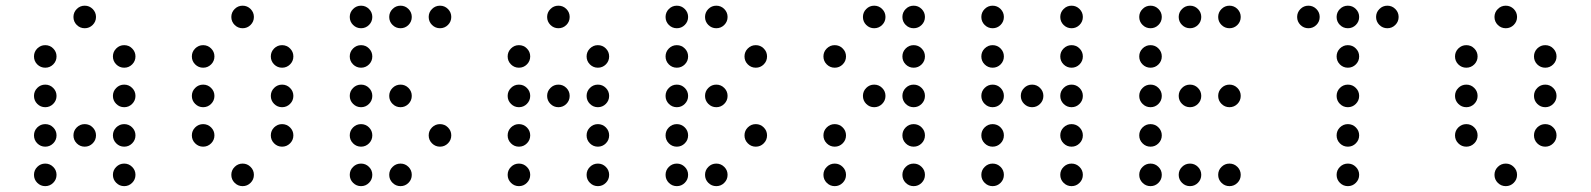

<svg xmlns="http://www.w3.org/2000/svg" viewBox="-20 -674 5509 665"><path d="M312.5 -615.2Q312.5 -599.1 301 -587.6Q289.6 -576.2 273.4 -576.2Q257.3 -576.2 245.8 -587.6Q234.4 -599.1 234.4 -615.2Q234.4 -631.3 245.8 -642.8Q257.3 -654.3 273.4 -654.3Q289.6 -654.3 301 -642.8Q312.5 -631.3 312.5 -615.2ZM175.8 -478.5Q175.8 -462.4 164.3 -450.9Q152.8 -439.5 136.7 -439.5Q120.6 -439.5 109.1 -450.9Q97.7 -462.4 97.7 -478.5Q97.7 -494.6 109.1 -506.1Q120.6 -517.6 136.7 -517.6Q152.8 -517.6 164.3 -506.1Q175.8 -494.6 175.8 -478.5ZM449.2 -478.5Q449.2 -462.4 437.7 -450.9Q426.3 -439.5 410.2 -439.5Q394 -439.5 382.6 -450.9Q371.1 -462.4 371.1 -478.5Q371.1 -494.6 382.6 -506.1Q394 -517.6 410.2 -517.6Q426.3 -517.6 437.7 -506.1Q449.2 -494.6 449.2 -478.5ZM175.8 -341.8Q175.8 -325.7 164.3 -314.2Q152.8 -302.7 136.7 -302.7Q120.6 -302.7 109.1 -314.2Q97.7 -325.7 97.7 -341.8Q97.7 -357.9 109.1 -369.4Q120.6 -380.9 136.7 -380.9Q152.8 -380.9 164.3 -369.4Q175.8 -357.9 175.8 -341.8ZM449.2 -341.8Q449.2 -325.7 437.7 -314.2Q426.3 -302.7 410.2 -302.7Q394 -302.7 382.6 -314.2Q371.1 -325.7 371.1 -341.8Q371.1 -357.9 382.6 -369.4Q394 -380.9 410.2 -380.9Q426.3 -380.9 437.7 -369.4Q449.2 -357.9 449.2 -341.8ZM175.8 -205.1Q175.8 -189 164.3 -177.5Q152.8 -166 136.7 -166Q120.6 -166 109.1 -177.5Q97.7 -189 97.7 -205.1Q97.7 -221.2 109.1 -232.7Q120.6 -244.1 136.7 -244.1Q152.8 -244.1 164.3 -232.7Q175.8 -221.2 175.8 -205.1ZM312.5 -205.1Q312.5 -189 301 -177.5Q289.6 -166 273.4 -166Q257.3 -166 245.8 -177.5Q234.4 -189 234.4 -205.1Q234.4 -221.2 245.8 -232.7Q257.3 -244.1 273.4 -244.1Q289.6 -244.1 301 -232.7Q312.5 -221.2 312.5 -205.1ZM449.2 -205.1Q449.2 -189 437.7 -177.5Q426.3 -166 410.2 -166Q394 -166 382.6 -177.5Q371.1 -189 371.1 -205.1Q371.1 -221.2 382.6 -232.7Q394 -244.1 410.2 -244.1Q426.3 -244.1 437.7 -232.7Q449.2 -221.2 449.2 -205.1ZM175.8 -68.4Q175.8 -52.2 164.3 -40.8Q152.8 -29.3 136.7 -29.3Q120.6 -29.3 109.1 -40.8Q97.7 -52.2 97.7 -68.4Q97.7 -84.5 109.1 -95.9Q120.6 -107.4 136.7 -107.4Q152.8 -107.4 164.3 -95.9Q175.8 -84.5 175.8 -68.4ZM449.2 -68.4Q449.2 -52.2 437.7 -40.8Q426.3 -29.3 410.2 -29.3Q394 -29.3 382.6 -40.8Q371.1 -52.2 371.1 -68.4Q371.1 -84.5 382.6 -95.9Q394 -107.4 410.2 -107.4Q426.3 -107.4 437.7 -95.9Q449.2 -84.5 449.2 -68.4Z M859.4 -615.2Q859.4 -599.1 847.9 -587.6Q836.4 -576.2 820.3 -576.2Q804.2 -576.2 792.7 -587.6Q781.2 -599.1 781.2 -615.2Q781.2 -631.3 792.7 -642.8Q804.2 -654.3 820.3 -654.3Q836.4 -654.3 847.9 -642.8Q859.4 -631.3 859.4 -615.2ZM722.7 -478.5Q722.7 -462.4 711.2 -450.9Q699.7 -439.5 683.6 -439.5Q667.5 -439.5 656 -450.9Q644.5 -462.4 644.5 -478.5Q644.5 -494.6 656 -506.1Q667.5 -517.6 683.6 -517.6Q699.7 -517.6 711.2 -506.1Q722.7 -494.6 722.7 -478.5ZM996.1 -478.5Q996.1 -462.4 984.6 -450.9Q973.1 -439.5 957 -439.5Q940.9 -439.5 929.4 -450.9Q918 -462.4 918 -478.5Q918 -494.6 929.4 -506.1Q940.9 -517.6 957 -517.6Q973.1 -517.6 984.6 -506.1Q996.1 -494.6 996.1 -478.5ZM722.7 -341.8Q722.7 -325.7 711.2 -314.2Q699.7 -302.7 683.6 -302.7Q667.5 -302.7 656 -314.2Q644.5 -325.7 644.5 -341.8Q644.5 -357.9 656 -369.4Q667.5 -380.9 683.6 -380.9Q699.7 -380.9 711.2 -369.4Q722.7 -357.9 722.7 -341.8ZM996.1 -341.8Q996.1 -325.7 984.6 -314.2Q973.1 -302.7 957 -302.7Q940.9 -302.7 929.4 -314.2Q918 -325.7 918 -341.8Q918 -357.9 929.4 -369.4Q940.9 -380.9 957 -380.9Q973.1 -380.9 984.6 -369.4Q996.1 -357.9 996.1 -341.8ZM722.7 -205.1Q722.7 -189 711.2 -177.5Q699.7 -166 683.6 -166Q667.5 -166 656 -177.5Q644.5 -189 644.5 -205.1Q644.5 -221.2 656 -232.7Q667.5 -244.1 683.6 -244.1Q699.7 -244.1 711.2 -232.7Q722.7 -221.2 722.7 -205.1ZM996.1 -205.1Q996.1 -189 984.6 -177.5Q973.1 -166 957 -166Q940.9 -166 929.4 -177.5Q918 -189 918 -205.1Q918 -221.2 929.4 -232.7Q940.9 -244.1 957 -244.1Q973.1 -244.1 984.6 -232.7Q996.1 -221.2 996.1 -205.1ZM859.4 -68.4Q859.4 -52.2 847.9 -40.8Q836.4 -29.3 820.3 -29.3Q804.2 -29.3 792.7 -40.8Q781.2 -52.2 781.2 -68.4Q781.2 -84.5 792.7 -95.9Q804.2 -107.4 820.3 -107.4Q836.4 -107.4 847.9 -95.9Q859.4 -84.5 859.4 -68.4Z M1269.5 -615.2Q1269.5 -599.1 1258.1 -587.6Q1246.6 -576.2 1230.5 -576.2Q1214.4 -576.2 1202.9 -587.6Q1191.4 -599.1 1191.4 -615.2Q1191.4 -631.3 1202.9 -642.8Q1214.4 -654.3 1230.5 -654.3Q1246.6 -654.3 1258.1 -642.8Q1269.5 -631.3 1269.5 -615.2ZM1406.2 -615.2Q1406.2 -599.1 1394.8 -587.6Q1383.3 -576.2 1367.2 -576.2Q1351.1 -576.2 1339.6 -587.6Q1328.1 -599.1 1328.1 -615.2Q1328.1 -631.3 1339.6 -642.8Q1351.1 -654.3 1367.2 -654.3Q1383.3 -654.3 1394.8 -642.8Q1406.2 -631.3 1406.2 -615.2ZM1543 -615.2Q1543 -599.1 1531.5 -587.6Q1520 -576.2 1503.9 -576.2Q1487.8 -576.2 1476.3 -587.6Q1464.8 -599.1 1464.8 -615.2Q1464.8 -631.3 1476.3 -642.8Q1487.8 -654.3 1503.9 -654.3Q1520 -654.3 1531.5 -642.8Q1543 -631.3 1543 -615.2ZM1269.5 -478.5Q1269.5 -462.4 1258.1 -450.9Q1246.6 -439.5 1230.5 -439.5Q1214.4 -439.5 1202.9 -450.9Q1191.4 -462.4 1191.4 -478.5Q1191.4 -494.6 1202.9 -506.1Q1214.4 -517.6 1230.5 -517.6Q1246.6 -517.6 1258.1 -506.1Q1269.5 -494.6 1269.5 -478.5ZM1269.5 -341.8Q1269.5 -325.7 1258.1 -314.2Q1246.6 -302.7 1230.5 -302.7Q1214.4 -302.7 1202.9 -314.2Q1191.4 -325.7 1191.4 -341.8Q1191.4 -357.9 1202.9 -369.4Q1214.4 -380.9 1230.5 -380.9Q1246.6 -380.9 1258.1 -369.4Q1269.5 -357.9 1269.5 -341.8ZM1406.2 -341.8Q1406.2 -325.7 1394.8 -314.2Q1383.3 -302.7 1367.2 -302.7Q1351.1 -302.7 1339.6 -314.2Q1328.1 -325.7 1328.1 -341.8Q1328.1 -357.9 1339.6 -369.4Q1351.1 -380.9 1367.2 -380.9Q1383.3 -380.9 1394.8 -369.4Q1406.2 -357.9 1406.2 -341.8ZM1269.5 -205.1Q1269.5 -189 1258.1 -177.5Q1246.6 -166 1230.5 -166Q1214.4 -166 1202.9 -177.5Q1191.4 -189 1191.4 -205.1Q1191.4 -221.2 1202.9 -232.7Q1214.4 -244.1 1230.5 -244.1Q1246.6 -244.1 1258.1 -232.7Q1269.5 -221.2 1269.5 -205.1ZM1543 -205.1Q1543 -189 1531.5 -177.5Q1520 -166 1503.9 -166Q1487.8 -166 1476.3 -177.5Q1464.8 -189 1464.8 -205.1Q1464.8 -221.2 1476.3 -232.7Q1487.8 -244.1 1503.9 -244.1Q1520 -244.1 1531.5 -232.7Q1543 -221.2 1543 -205.1ZM1269.5 -68.4Q1269.5 -52.2 1258.1 -40.8Q1246.6 -29.3 1230.5 -29.3Q1214.4 -29.3 1202.9 -40.8Q1191.4 -52.2 1191.4 -68.4Q1191.4 -84.5 1202.9 -95.9Q1214.4 -107.4 1230.5 -107.4Q1246.6 -107.4 1258.1 -95.9Q1269.5 -84.5 1269.5 -68.4ZM1406.2 -68.4Q1406.2 -52.2 1394.8 -40.8Q1383.3 -29.3 1367.2 -29.3Q1351.1 -29.3 1339.6 -40.8Q1328.1 -52.2 1328.1 -68.4Q1328.1 -84.5 1339.6 -95.9Q1351.1 -107.4 1367.2 -107.4Q1383.3 -107.4 1394.8 -95.9Q1406.2 -84.5 1406.2 -68.4Z M1953.1 -615.2Q1953.1 -599.1 1941.7 -587.6Q1930.2 -576.2 1914.1 -576.2Q1897.9 -576.2 1886.5 -587.6Q1875 -599.1 1875 -615.2Q1875 -631.3 1886.5 -642.8Q1897.9 -654.3 1914.1 -654.3Q1930.2 -654.3 1941.7 -642.8Q1953.1 -631.3 1953.1 -615.2ZM1816.4 -478.5Q1816.4 -462.4 1804.9 -450.9Q1793.5 -439.5 1777.3 -439.5Q1761.2 -439.5 1749.8 -450.9Q1738.3 -462.4 1738.3 -478.5Q1738.3 -494.6 1749.8 -506.1Q1761.2 -517.6 1777.3 -517.6Q1793.5 -517.6 1804.9 -506.1Q1816.4 -494.6 1816.4 -478.5ZM2089.8 -478.5Q2089.8 -462.4 2078.4 -450.9Q2066.9 -439.5 2050.8 -439.5Q2034.7 -439.5 2023.2 -450.9Q2011.7 -462.4 2011.7 -478.5Q2011.7 -494.6 2023.2 -506.1Q2034.7 -517.6 2050.8 -517.6Q2066.9 -517.6 2078.4 -506.1Q2089.8 -494.6 2089.8 -478.5ZM1816.4 -341.8Q1816.4 -325.7 1804.9 -314.2Q1793.5 -302.7 1777.3 -302.7Q1761.2 -302.7 1749.8 -314.2Q1738.3 -325.7 1738.3 -341.8Q1738.3 -357.9 1749.8 -369.4Q1761.2 -380.9 1777.3 -380.9Q1793.5 -380.9 1804.9 -369.4Q1816.4 -357.9 1816.4 -341.8ZM1953.1 -341.8Q1953.1 -325.7 1941.7 -314.2Q1930.2 -302.7 1914.1 -302.7Q1897.9 -302.7 1886.5 -314.2Q1875 -325.7 1875 -341.8Q1875 -357.9 1886.5 -369.4Q1897.9 -380.9 1914.1 -380.9Q1930.2 -380.9 1941.7 -369.4Q1953.1 -357.9 1953.1 -341.8ZM2089.8 -341.8Q2089.8 -325.7 2078.4 -314.2Q2066.9 -302.7 2050.8 -302.7Q2034.7 -302.7 2023.2 -314.2Q2011.7 -325.7 2011.7 -341.8Q2011.7 -357.9 2023.2 -369.4Q2034.7 -380.9 2050.8 -380.9Q2066.9 -380.9 2078.4 -369.4Q2089.8 -357.9 2089.8 -341.8ZM1816.4 -205.1Q1816.4 -189 1804.9 -177.5Q1793.5 -166 1777.3 -166Q1761.2 -166 1749.8 -177.5Q1738.3 -189 1738.3 -205.1Q1738.3 -221.2 1749.8 -232.7Q1761.2 -244.1 1777.3 -244.1Q1793.5 -244.1 1804.9 -232.7Q1816.4 -221.2 1816.4 -205.1ZM2089.8 -205.1Q2089.8 -189 2078.4 -177.5Q2066.9 -166 2050.8 -166Q2034.7 -166 2023.2 -177.5Q2011.7 -189 2011.7 -205.1Q2011.7 -221.2 2023.2 -232.7Q2034.7 -244.1 2050.8 -244.1Q2066.9 -244.1 2078.4 -232.7Q2089.8 -221.2 2089.8 -205.1ZM1816.4 -68.4Q1816.4 -52.2 1804.9 -40.8Q1793.5 -29.3 1777.3 -29.3Q1761.2 -29.3 1749.8 -40.8Q1738.3 -52.2 1738.3 -68.4Q1738.3 -84.5 1749.8 -95.9Q1761.2 -107.4 1777.3 -107.4Q1793.5 -107.4 1804.9 -95.9Q1816.4 -84.5 1816.4 -68.4ZM2089.8 -68.4Q2089.8 -52.2 2078.4 -40.8Q2066.9 -29.3 2050.8 -29.3Q2034.7 -29.3 2023.2 -40.8Q2011.7 -52.2 2011.7 -68.4Q2011.7 -84.5 2023.2 -95.9Q2034.7 -107.4 2050.8 -107.4Q2066.9 -107.4 2078.4 -95.9Q2089.8 -84.5 2089.8 -68.4Z M2363.3 -615.2Q2363.3 -599.1 2351.8 -587.6Q2340.3 -576.2 2324.2 -576.2Q2308.1 -576.2 2296.6 -587.6Q2285.2 -599.1 2285.2 -615.2Q2285.2 -631.3 2296.6 -642.8Q2308.1 -654.3 2324.2 -654.3Q2340.3 -654.3 2351.8 -642.8Q2363.3 -631.3 2363.3 -615.2ZM2500 -615.2Q2500 -599.1 2488.5 -587.6Q2477.1 -576.2 2460.9 -576.2Q2444.8 -576.2 2433.3 -587.6Q2421.9 -599.1 2421.9 -615.2Q2421.9 -631.3 2433.3 -642.8Q2444.8 -654.3 2460.9 -654.3Q2477.1 -654.3 2488.5 -642.8Q2500 -631.3 2500 -615.2ZM2363.3 -478.5Q2363.3 -462.4 2351.8 -450.9Q2340.3 -439.5 2324.2 -439.5Q2308.1 -439.5 2296.6 -450.9Q2285.2 -462.4 2285.2 -478.5Q2285.2 -494.6 2296.6 -506.1Q2308.1 -517.6 2324.2 -517.6Q2340.3 -517.6 2351.8 -506.1Q2363.3 -494.6 2363.3 -478.5ZM2636.7 -478.5Q2636.7 -462.4 2625.2 -450.9Q2613.8 -439.5 2597.7 -439.5Q2581.5 -439.5 2570.1 -450.9Q2558.6 -462.4 2558.6 -478.5Q2558.6 -494.6 2570.1 -506.1Q2581.5 -517.6 2597.7 -517.6Q2613.8 -517.6 2625.2 -506.1Q2636.7 -494.6 2636.7 -478.5ZM2363.3 -341.8Q2363.3 -325.7 2351.8 -314.2Q2340.3 -302.7 2324.2 -302.7Q2308.1 -302.7 2296.6 -314.2Q2285.2 -325.7 2285.2 -341.8Q2285.2 -357.9 2296.6 -369.4Q2308.1 -380.9 2324.2 -380.9Q2340.3 -380.9 2351.8 -369.4Q2363.3 -357.9 2363.3 -341.8ZM2500 -341.8Q2500 -325.7 2488.5 -314.2Q2477.1 -302.7 2460.9 -302.7Q2444.8 -302.7 2433.3 -314.2Q2421.9 -325.7 2421.9 -341.8Q2421.9 -357.9 2433.3 -369.4Q2444.8 -380.9 2460.9 -380.9Q2477.1 -380.9 2488.5 -369.4Q2500 -357.9 2500 -341.8ZM2363.3 -205.1Q2363.3 -189 2351.8 -177.5Q2340.3 -166 2324.2 -166Q2308.1 -166 2296.6 -177.5Q2285.2 -189 2285.2 -205.1Q2285.2 -221.2 2296.6 -232.7Q2308.1 -244.1 2324.2 -244.1Q2340.3 -244.1 2351.8 -232.7Q2363.3 -221.2 2363.3 -205.1ZM2636.7 -205.1Q2636.7 -189 2625.2 -177.5Q2613.8 -166 2597.7 -166Q2581.5 -166 2570.1 -177.5Q2558.6 -189 2558.6 -205.1Q2558.6 -221.2 2570.1 -232.7Q2581.5 -244.1 2597.7 -244.1Q2613.8 -244.1 2625.2 -232.7Q2636.7 -221.2 2636.7 -205.1ZM2363.3 -68.4Q2363.3 -52.2 2351.8 -40.8Q2340.3 -29.3 2324.2 -29.3Q2308.1 -29.3 2296.6 -40.8Q2285.2 -52.2 2285.2 -68.4Q2285.2 -84.5 2296.6 -95.9Q2308.1 -107.4 2324.2 -107.4Q2340.3 -107.4 2351.8 -95.9Q2363.3 -84.5 2363.3 -68.4ZM2500 -68.4Q2500 -52.2 2488.5 -40.8Q2477.1 -29.3 2460.9 -29.3Q2444.8 -29.3 2433.3 -40.8Q2421.9 -52.2 2421.9 -68.4Q2421.9 -84.5 2433.3 -95.9Q2444.8 -107.4 2460.9 -107.4Q2477.1 -107.4 2488.5 -95.9Q2500 -84.5 2500 -68.4Z M3105.5 -615.2Q3105.5 -631.3 3116.9 -642.8Q3128.4 -654.3 3144.5 -654.3Q3160.6 -654.3 3172.1 -642.8Q3183.6 -631.3 3183.6 -615.2Q3183.6 -599.1 3172.1 -587.6Q3160.6 -576.2 3144.5 -576.2Q3128.4 -576.2 3116.9 -587.6Q3105.5 -599.1 3105.5 -615.2ZM2968.8 -615.2Q2968.8 -631.3 2980.2 -642.8Q2991.7 -654.3 3007.8 -654.3Q3023.9 -654.3 3035.4 -642.8Q3046.9 -631.3 3046.9 -615.2Q3046.9 -599.1 3035.4 -587.6Q3023.9 -576.2 3007.8 -576.2Q2991.7 -576.2 2980.2 -587.6Q2968.8 -599.1 2968.8 -615.2ZM3105.5 -478.5Q3105.5 -494.6 3116.9 -506.1Q3128.4 -517.6 3144.5 -517.6Q3160.6 -517.6 3172.1 -506.1Q3183.6 -494.6 3183.6 -478.5Q3183.6 -462.4 3172.1 -450.9Q3160.6 -439.5 3144.5 -439.5Q3128.4 -439.5 3116.9 -450.9Q3105.5 -462.4 3105.5 -478.5ZM2832 -478.5Q2832 -494.6 2843.5 -506.1Q2855 -517.6 2871.1 -517.6Q2887.2 -517.6 2898.7 -506.1Q2910.2 -494.6 2910.2 -478.5Q2910.2 -462.4 2898.7 -450.9Q2887.2 -439.5 2871.1 -439.5Q2855 -439.5 2843.5 -450.9Q2832 -462.4 2832 -478.5ZM3105.5 -341.8Q3105.5 -357.9 3116.9 -369.4Q3128.4 -380.9 3144.5 -380.9Q3160.6 -380.9 3172.1 -369.4Q3183.6 -357.9 3183.6 -341.8Q3183.6 -325.7 3172.1 -314.2Q3160.6 -302.7 3144.5 -302.7Q3128.4 -302.7 3116.9 -314.2Q3105.5 -325.7 3105.5 -341.8ZM2968.8 -341.8Q2968.8 -357.9 2980.2 -369.4Q2991.7 -380.9 3007.8 -380.9Q3023.9 -380.9 3035.4 -369.4Q3046.9 -357.9 3046.9 -341.8Q3046.9 -325.7 3035.4 -314.2Q3023.9 -302.7 3007.8 -302.7Q2991.7 -302.7 2980.2 -314.2Q2968.8 -325.7 2968.8 -341.8ZM3105.5 -205.1Q3105.5 -221.2 3116.9 -232.7Q3128.4 -244.1 3144.5 -244.1Q3160.6 -244.1 3172.1 -232.7Q3183.6 -221.2 3183.6 -205.1Q3183.6 -189 3172.1 -177.5Q3160.6 -166 3144.5 -166Q3128.4 -166 3116.9 -177.5Q3105.5 -189 3105.5 -205.1ZM2832 -205.1Q2832 -221.2 2843.5 -232.7Q2855 -244.1 2871.1 -244.1Q2887.2 -244.1 2898.7 -232.7Q2910.2 -221.2 2910.2 -205.1Q2910.2 -189 2898.7 -177.5Q2887.2 -166 2871.1 -166Q2855 -166 2843.5 -177.5Q2832 -189 2832 -205.1ZM3105.5 -68.4Q3105.5 -84.5 3116.9 -95.9Q3128.4 -107.4 3144.5 -107.4Q3160.6 -107.4 3172.1 -95.9Q3183.6 -84.5 3183.6 -68.4Q3183.6 -52.2 3172.1 -40.8Q3160.6 -29.3 3144.5 -29.3Q3128.4 -29.3 3116.9 -40.8Q3105.5 -52.2 3105.5 -68.4ZM2832 -68.4Q2832 -84.5 2843.5 -95.9Q2855 -107.4 2871.1 -107.4Q2887.2 -107.4 2898.7 -95.9Q2910.2 -84.5 2910.2 -68.4Q2910.2 -52.2 2898.7 -40.8Q2887.2 -29.3 2871.1 -29.3Q2855 -29.3 2843.5 -40.8Q2832 -52.2 2832 -68.4Z M3457 -615.2Q3457 -599.1 3445.6 -587.6Q3434.1 -576.2 3418 -576.2Q3401.9 -576.2 3390.4 -587.6Q3378.9 -599.1 3378.9 -615.2Q3378.9 -631.3 3390.4 -642.8Q3401.9 -654.3 3418 -654.3Q3434.1 -654.3 3445.6 -642.8Q3457 -631.3 3457 -615.2ZM3730.5 -615.2Q3730.5 -599.1 3719 -587.6Q3707.5 -576.2 3691.4 -576.2Q3675.3 -576.2 3663.8 -587.6Q3652.3 -599.1 3652.3 -615.2Q3652.3 -631.3 3663.8 -642.8Q3675.3 -654.3 3691.4 -654.3Q3707.5 -654.3 3719 -642.8Q3730.5 -631.3 3730.5 -615.2ZM3457 -478.5Q3457 -462.4 3445.6 -450.9Q3434.1 -439.5 3418 -439.5Q3401.9 -439.5 3390.4 -450.9Q3378.9 -462.4 3378.9 -478.5Q3378.9 -494.6 3390.4 -506.1Q3401.9 -517.6 3418 -517.6Q3434.1 -517.6 3445.6 -506.1Q3457 -494.6 3457 -478.5ZM3730.5 -478.5Q3730.5 -462.4 3719 -450.9Q3707.5 -439.5 3691.4 -439.5Q3675.3 -439.5 3663.8 -450.9Q3652.3 -462.4 3652.3 -478.5Q3652.3 -494.6 3663.8 -506.1Q3675.3 -517.6 3691.4 -517.6Q3707.5 -517.6 3719 -506.1Q3730.5 -494.6 3730.5 -478.5ZM3457 -341.8Q3457 -325.7 3445.6 -314.2Q3434.1 -302.7 3418 -302.7Q3401.9 -302.7 3390.4 -314.2Q3378.9 -325.7 3378.9 -341.8Q3378.9 -357.9 3390.4 -369.4Q3401.9 -380.9 3418 -380.9Q3434.1 -380.9 3445.6 -369.4Q3457 -357.9 3457 -341.8ZM3593.8 -341.8Q3593.8 -325.7 3582.3 -314.2Q3570.8 -302.7 3554.7 -302.7Q3538.6 -302.7 3527.1 -314.2Q3515.6 -325.7 3515.6 -341.8Q3515.6 -357.9 3527.1 -369.4Q3538.6 -380.9 3554.7 -380.9Q3570.8 -380.9 3582.3 -369.4Q3593.8 -357.9 3593.8 -341.8ZM3730.5 -341.8Q3730.5 -325.7 3719 -314.2Q3707.5 -302.7 3691.4 -302.7Q3675.3 -302.7 3663.8 -314.2Q3652.3 -325.7 3652.3 -341.8Q3652.3 -357.9 3663.8 -369.4Q3675.3 -380.9 3691.4 -380.9Q3707.5 -380.9 3719 -369.4Q3730.5 -357.9 3730.5 -341.8ZM3457 -205.1Q3457 -189 3445.6 -177.5Q3434.1 -166 3418 -166Q3401.9 -166 3390.4 -177.5Q3378.9 -189 3378.9 -205.1Q3378.9 -221.2 3390.4 -232.7Q3401.9 -244.1 3418 -244.1Q3434.1 -244.1 3445.6 -232.7Q3457 -221.2 3457 -205.1ZM3730.5 -205.1Q3730.5 -189 3719 -177.5Q3707.5 -166 3691.4 -166Q3675.3 -166 3663.8 -177.5Q3652.3 -189 3652.3 -205.1Q3652.3 -221.2 3663.8 -232.7Q3675.3 -244.1 3691.4 -244.1Q3707.5 -244.1 3719 -232.7Q3730.5 -221.2 3730.5 -205.1ZM3457 -68.4Q3457 -52.2 3445.6 -40.8Q3434.1 -29.3 3418 -29.3Q3401.9 -29.3 3390.4 -40.8Q3378.9 -52.2 3378.9 -68.4Q3378.9 -84.5 3390.4 -95.9Q3401.9 -107.4 3418 -107.4Q3434.1 -107.4 3445.6 -95.9Q3457 -84.5 3457 -68.4ZM3730.5 -68.4Q3730.5 -52.2 3719 -40.8Q3707.5 -29.3 3691.4 -29.3Q3675.3 -29.3 3663.8 -40.8Q3652.3 -52.2 3652.3 -68.4Q3652.3 -84.5 3663.8 -95.9Q3675.3 -107.4 3691.4 -107.4Q3707.5 -107.4 3719 -95.9Q3730.5 -84.5 3730.5 -68.4Z M4003.9 -615.2Q4003.9 -599.1 3992.4 -587.6Q3981 -576.2 3964.8 -576.2Q3948.7 -576.2 3937.3 -587.6Q3925.8 -599.1 3925.8 -615.2Q3925.8 -631.3 3937.3 -642.8Q3948.7 -654.3 3964.8 -654.3Q3981 -654.3 3992.4 -642.8Q4003.9 -631.3 4003.9 -615.2ZM4140.6 -615.2Q4140.6 -599.1 4129.2 -587.6Q4117.7 -576.2 4101.6 -576.2Q4085.4 -576.2 4074 -587.6Q4062.5 -599.1 4062.5 -615.2Q4062.5 -631.3 4074 -642.8Q4085.4 -654.3 4101.6 -654.3Q4117.7 -654.3 4129.2 -642.8Q4140.6 -631.3 4140.6 -615.2ZM4277.3 -615.2Q4277.3 -599.1 4265.9 -587.6Q4254.4 -576.2 4238.3 -576.2Q4222.2 -576.2 4210.7 -587.6Q4199.2 -599.1 4199.2 -615.2Q4199.2 -631.3 4210.7 -642.8Q4222.2 -654.3 4238.3 -654.3Q4254.4 -654.3 4265.9 -642.8Q4277.3 -631.3 4277.3 -615.2ZM4003.9 -478.5Q4003.9 -462.4 3992.4 -450.9Q3981 -439.5 3964.8 -439.5Q3948.7 -439.5 3937.3 -450.9Q3925.8 -462.4 3925.8 -478.5Q3925.8 -494.6 3937.3 -506.1Q3948.7 -517.6 3964.8 -517.6Q3981 -517.6 3992.4 -506.1Q4003.9 -494.6 4003.9 -478.5ZM4003.9 -341.8Q4003.9 -325.7 3992.4 -314.2Q3981 -302.7 3964.8 -302.7Q3948.7 -302.7 3937.3 -314.2Q3925.8 -325.7 3925.8 -341.8Q3925.8 -357.9 3937.3 -369.4Q3948.7 -380.9 3964.8 -380.9Q3981 -380.9 3992.4 -369.4Q4003.9 -357.9 4003.9 -341.8ZM4140.6 -341.8Q4140.6 -325.7 4129.2 -314.2Q4117.7 -302.7 4101.6 -302.7Q4085.4 -302.7 4074 -314.2Q4062.5 -325.7 4062.5 -341.8Q4062.5 -357.9 4074 -369.4Q4085.4 -380.9 4101.6 -380.9Q4117.7 -380.9 4129.2 -369.4Q4140.6 -357.9 4140.6 -341.8ZM4277.3 -341.8Q4277.3 -325.7 4265.9 -314.2Q4254.4 -302.7 4238.3 -302.7Q4222.2 -302.7 4210.7 -314.2Q4199.2 -325.7 4199.2 -341.8Q4199.2 -357.9 4210.7 -369.4Q4222.2 -380.9 4238.3 -380.9Q4254.4 -380.9 4265.9 -369.4Q4277.3 -357.9 4277.3 -341.8ZM4003.9 -205.1Q4003.9 -189 3992.4 -177.5Q3981 -166 3964.8 -166Q3948.7 -166 3937.3 -177.5Q3925.8 -189 3925.8 -205.1Q3925.8 -221.2 3937.3 -232.7Q3948.7 -244.1 3964.8 -244.1Q3981 -244.1 3992.4 -232.7Q4003.9 -221.2 4003.9 -205.1ZM4003.9 -68.4Q4003.9 -52.2 3992.4 -40.8Q3981 -29.3 3964.8 -29.3Q3948.7 -29.3 3937.3 -40.8Q3925.8 -52.2 3925.8 -68.4Q3925.8 -84.5 3937.3 -95.9Q3948.7 -107.4 3964.8 -107.4Q3981 -107.4 3992.4 -95.9Q4003.9 -84.5 4003.9 -68.4ZM4140.6 -68.4Q4140.6 -52.2 4129.2 -40.8Q4117.7 -29.3 4101.6 -29.3Q4085.4 -29.3 4074 -40.8Q4062.5 -52.2 4062.5 -68.4Q4062.5 -84.5 4074 -95.9Q4085.4 -107.4 4101.6 -107.4Q4117.7 -107.4 4129.2 -95.9Q4140.6 -84.5 4140.6 -68.4ZM4277.3 -68.4Q4277.3 -52.2 4265.9 -40.8Q4254.4 -29.3 4238.3 -29.3Q4222.2 -29.3 4210.7 -40.8Q4199.2 -52.2 4199.2 -68.4Q4199.2 -84.5 4210.7 -95.9Q4222.2 -107.4 4238.3 -107.4Q4254.4 -107.4 4265.9 -95.9Q4277.3 -84.5 4277.3 -68.4Z M4550.8 -615.2Q4550.8 -599.1 4539.3 -587.6Q4527.8 -576.2 4511.7 -576.2Q4495.6 -576.2 4484.1 -587.6Q4472.7 -599.1 4472.7 -615.2Q4472.7 -631.3 4484.1 -642.8Q4495.6 -654.3 4511.7 -654.3Q4527.8 -654.3 4539.3 -642.8Q4550.8 -631.3 4550.8 -615.2ZM4687.5 -615.2Q4687.5 -599.1 4676 -587.6Q4664.6 -576.2 4648.4 -576.2Q4632.3 -576.2 4620.8 -587.6Q4609.4 -599.1 4609.4 -615.2Q4609.4 -631.3 4620.8 -642.8Q4632.3 -654.3 4648.4 -654.3Q4664.6 -654.3 4676 -642.8Q4687.5 -631.3 4687.5 -615.2ZM4824.2 -615.2Q4824.2 -599.1 4812.7 -587.6Q4801.3 -576.2 4785.2 -576.2Q4769 -576.2 4757.6 -587.6Q4746.1 -599.1 4746.1 -615.2Q4746.1 -631.3 4757.6 -642.8Q4769 -654.3 4785.2 -654.3Q4801.3 -654.3 4812.7 -642.8Q4824.2 -631.3 4824.2 -615.2ZM4687.5 -478.5Q4687.5 -462.4 4676 -450.9Q4664.6 -439.5 4648.4 -439.5Q4632.3 -439.5 4620.8 -450.9Q4609.4 -462.4 4609.4 -478.5Q4609.4 -494.6 4620.8 -506.1Q4632.3 -517.6 4648.4 -517.6Q4664.6 -517.6 4676 -506.1Q4687.5 -494.6 4687.5 -478.5ZM4687.5 -341.8Q4687.5 -325.7 4676 -314.2Q4664.6 -302.7 4648.4 -302.7Q4632.3 -302.7 4620.8 -314.2Q4609.4 -325.7 4609.4 -341.8Q4609.4 -357.9 4620.8 -369.4Q4632.3 -380.9 4648.4 -380.9Q4664.6 -380.9 4676 -369.4Q4687.5 -357.9 4687.5 -341.8ZM4687.5 -205.1Q4687.5 -189 4676 -177.5Q4664.6 -166 4648.4 -166Q4632.3 -166 4620.8 -177.5Q4609.4 -189 4609.4 -205.1Q4609.4 -221.2 4620.8 -232.7Q4632.3 -244.1 4648.4 -244.1Q4664.6 -244.1 4676 -232.7Q4687.5 -221.2 4687.5 -205.1ZM4687.5 -68.4Q4687.5 -52.2 4676 -40.8Q4664.6 -29.3 4648.4 -29.3Q4632.3 -29.3 4620.8 -40.8Q4609.4 -52.2 4609.4 -68.4Q4609.4 -84.5 4620.8 -95.9Q4632.3 -107.4 4648.4 -107.4Q4664.6 -107.4 4676 -95.9Q4687.5 -84.5 4687.5 -68.4Z M5234.4 -615.2Q5234.4 -599.1 5222.9 -587.6Q5211.4 -576.2 5195.3 -576.2Q5179.2 -576.2 5167.7 -587.6Q5156.2 -599.1 5156.2 -615.2Q5156.2 -631.3 5167.7 -642.8Q5179.2 -654.3 5195.3 -654.3Q5211.4 -654.3 5222.9 -642.8Q5234.4 -631.3 5234.4 -615.2ZM5097.7 -478.5Q5097.7 -462.4 5086.2 -450.9Q5074.7 -439.5 5058.6 -439.5Q5042.5 -439.5 5031 -450.9Q5019.5 -462.4 5019.5 -478.5Q5019.5 -494.6 5031 -506.1Q5042.5 -517.6 5058.6 -517.6Q5074.7 -517.6 5086.2 -506.1Q5097.7 -494.6 5097.7 -478.5ZM5371.1 -478.5Q5371.1 -462.4 5359.6 -450.9Q5348.1 -439.5 5332 -439.5Q5315.9 -439.5 5304.4 -450.9Q5293 -462.4 5293 -478.5Q5293 -494.6 5304.4 -506.1Q5315.9 -517.6 5332 -517.6Q5348.1 -517.6 5359.6 -506.1Q5371.1 -494.6 5371.1 -478.5ZM5097.7 -341.8Q5097.7 -325.7 5086.2 -314.2Q5074.7 -302.7 5058.6 -302.7Q5042.5 -302.7 5031 -314.2Q5019.5 -325.7 5019.5 -341.8Q5019.5 -357.9 5031 -369.4Q5042.5 -380.9 5058.6 -380.9Q5074.7 -380.9 5086.2 -369.4Q5097.7 -357.9 5097.7 -341.8ZM5371.1 -341.8Q5371.1 -325.7 5359.6 -314.2Q5348.1 -302.7 5332 -302.7Q5315.9 -302.7 5304.4 -314.2Q5293 -325.7 5293 -341.8Q5293 -357.9 5304.4 -369.4Q5315.9 -380.9 5332 -380.9Q5348.1 -380.9 5359.6 -369.4Q5371.1 -357.9 5371.1 -341.8ZM5097.7 -205.1Q5097.7 -189 5086.2 -177.5Q5074.7 -166 5058.6 -166Q5042.5 -166 5031 -177.5Q5019.5 -189 5019.5 -205.1Q5019.5 -221.2 5031 -232.7Q5042.5 -244.1 5058.6 -244.1Q5074.7 -244.1 5086.2 -232.7Q5097.7 -221.2 5097.7 -205.1ZM5371.1 -205.1Q5371.1 -189 5359.6 -177.5Q5348.1 -166 5332 -166Q5315.9 -166 5304.4 -177.5Q5293 -189 5293 -205.1Q5293 -221.2 5304.4 -232.7Q5315.9 -244.1 5332 -244.1Q5348.1 -244.1 5359.6 -232.7Q5371.1 -221.2 5371.1 -205.1ZM5234.4 -68.4Q5234.4 -52.2 5222.9 -40.8Q5211.4 -29.3 5195.3 -29.3Q5179.2 -29.3 5167.7 -40.8Q5156.2 -52.2 5156.2 -68.4Q5156.2 -84.5 5167.7 -95.9Q5179.2 -107.4 5195.3 -107.4Q5211.4 -107.4 5222.9 -95.9Q5234.4 -84.5 5234.4 -68.4Z"/></svg>

Font: DatDot Light
Style: Regular
Weight: 300
Designer: GGBot
Version: 1.00